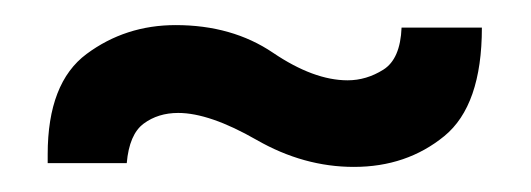

<svg xmlns="http://www.w3.org/2000/svg" viewBox="-20 -326 423 153"><path d="M364 -304Q364 -242 334 -217.5Q304 -193 262 -193Q222 -193 184.5 -214.5Q147 -236 122 -236Q106 -236 94.5 -227.5Q83 -219 81 -196H18V-203Q18 -260 49 -283Q80 -306 120 -306Q165 -306 197.5 -284Q230 -262 257 -262Q272 -262 285.5 -270.5Q299 -279 300 -304Z"/></svg>

Font: Palanquin
Style: Regular
Weight: 400
Designer: Pria Ravichandran
Version: Version 1.0.4